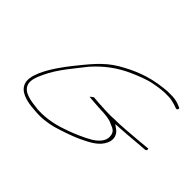

<svg xmlns="http://www.w3.org/2000/svg" viewBox="-116 -824 1035 1035"><g transform="rotate(45 401.5 -306.5)"><path d="M83 -85C96 -42 147 -22 225 -18C275 -13 318 -19 361 -30C408 -44 459 -61 501 -80C556 -106 603 -129 624 -176C640 -212 626 -242 604 -257L582 -273L615 -275C647 -277 689 -280 731 -284L795 -289C797 -290 799 -291 800 -292C803 -295 804 -303 801 -305H797L733 -299C666 -294 615 -288 553 -288C545 -287 534 -287 525 -287C515 -287 501 -288 489 -288H486C481 -289 475 -289 469 -289H467C462 -290 456 -290 450 -290H448C427 -291 413 -293 399 -294C396 -292 384 -284 380 -279C396 -277 421 -276 443 -274H447C452 -273 456 -273 461 -273H464C469 -272 475 -272 483 -272C495 -272 505 -270 517 -269H519L540 -265C550 -263 555 -260 566 -255C591 -246 607 -236 609 -209C614 -170 579 -140 550 -123C516 -103 465 -81 426 -67C372 -47 308 -29 232 -33C169 -40 112 -47 98 -92C90 -120 104 -153 119 -185C155 -263 216 -330 262 -390C314 -449 374 -495 451 -529C485 -544 533 -564 573 -571C604 -577 639 -583 679 -581C695 -581 713 -577 730 -572L753 -564C756 -564 757 -563 760 -564C766 -566 768 -579 763 -579L741 -588C722 -595 703 -597 683 -597H682C664 -598 646 -597 627 -594H626C524 -583 447 -549 375 -507C300 -463 250 -396 198 -332C180 -310 162 -285 145 -260C114 -214 67 -134 83 -85Z"/></g></svg>

Font: Stray Cat
Style: ExLtExtObl
Weight: 200
Version: Version 1.0